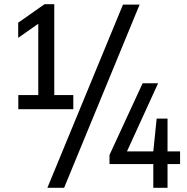

<svg xmlns="http://www.w3.org/2000/svg" viewBox="-20 -830 894 918"><path d="M67.5 -308V-375.5H163V-716.5L67 -649V-721.5L193 -810H239.5V-375.5H330.5V-308ZM206.5 68 568 -808H647.5L286.5 68ZM503.5 -45.5V-89L662 -432H736L587 -106H713L729 -263H781V-106H841V-45.5H781V68H713V-45.5Z"/></svg>

Font: Encode Sans Condensed Medium
Style: Regular
Weight: 500
Width: 3
Designer: Multiple Designers
Foundry: Impallari Type
Version: Version 3.000; ttfautohint (v1.8.3) -l 8 -r 50 -G 200 -x 14 